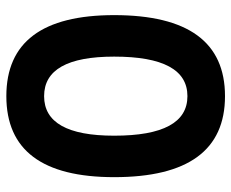

<svg xmlns="http://www.w3.org/2000/svg" viewBox="-84 -660 753 626"><g transform="rotate(90 293.0 -346.5)"><path d="M293 9.8Q28.8 9.8 28.8 -341.8Q28.8 -703.1 293 -703.1Q557.1 -703.1 557.1 -341.8Q557.1 9.8 293 9.8ZM293 -113.3Q421.9 -113.3 421.9 -341.8Q421.9 -580.6 293 -580.6Q164.1 -580.6 164.1 -341.8Q164.1 -113.3 293 -113.3Z"/></g></svg>

Font: Caskaydia Cove
Style: Bold
Weight: 700
Monospace: yes
Designer: Aaron Bell
Foundry: Saja Typeworks
Version: Version 4.300; ttfautohint (v1.8.3)